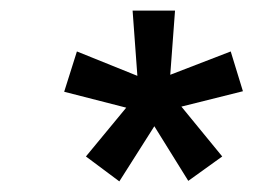

<svg xmlns="http://www.w3.org/2000/svg" viewBox="-20 -760 490 362"><path d="M239 -617 230 -740H310L301 -619L415 -663L438 -588L322 -559L399 -465L335 -419L271 -522L205 -418L142 -465L218 -557L101 -587L125 -663Z"/></svg>

Font: ABeeZee
Style: Italic
Weight: 400
Italic angle: -10°
Designer: Anja Meiners
Foundry: Anja Meiners
Version: Version 1.003; ttfautohint (v1.8.3)